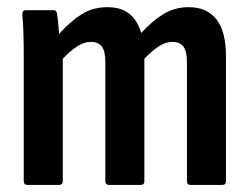

<svg xmlns="http://www.w3.org/2000/svg" viewBox="-20 -521 703 541"><path d="M57.3 0Q46.9 0 46.9 -10.9V-367Q46.9 -402 45.9 -430.5Q44.9 -459 42.9 -478.8Q41.9 -492.3 52.8 -492.3H130.7Q139.2 -492.3 140.6 -482.8Q142.6 -469.8 144.1 -455.3Q145.6 -440.8 146.6 -425.3Q177.2 -459.9 209.2 -480.3Q241.2 -500.8 282.5 -500.8Q320.5 -500.8 343.7 -482.7Q367 -464.7 377.9 -428.1Q408.6 -461.8 440.5 -481.3Q472.5 -500.8 511.5 -500.8Q563.3 -500.8 590 -466.3Q616.7 -431.8 616.7 -363V-10.9Q616.7 0 606.8 0H516.7Q506.7 0 506.7 -10.9V-346.9Q506.7 -376.2 496.9 -389.6Q487 -403 465.8 -403Q447.1 -403 428.1 -390.8Q409.2 -378.6 386.8 -355.7V-10.9Q386.8 0 376.9 0H286.7Q276.8 0 276.8 -10.9V-346.9Q276.8 -376.2 267 -389.6Q257.1 -403 235.9 -403Q217.2 -403 198.2 -390.8Q179.2 -378.6 156.9 -355.7V-10.9Q156.9 0 146.5 0Z"/></svg>

Font: Sofia Sans Condensed
Style: Regular
Weight: 400
Designer: Botio Nikoltchev, Ani Petrova
Foundry: lettersoup
Version: Version 4.100